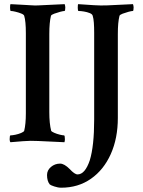

<svg xmlns="http://www.w3.org/2000/svg" viewBox="-20 -666 674 903"><path d="M29.3 2.9Q25.4 -1 25.4 -10.7Q25.4 -29.3 29.3 -29.3Q37.1 -29.3 51.8 -32.2Q66.4 -35.2 79.1 -40.5Q91.8 -45.9 93.8 -50.8Q97.7 -66.4 99.6 -86.9Q101.6 -107.4 101.6 -132.8V-509.8Q101.6 -566.4 93.8 -591.8Q91.8 -597.7 79.6 -602.5Q67.4 -607.4 53.2 -610.8Q39.1 -614.3 31.2 -614.3Q27.3 -614.3 27.3 -628.9Q27.3 -644.5 29.3 -646.5L84 -643.6Q108.4 -642.6 127.4 -641.1Q146.5 -639.6 159.2 -640.6L284.2 -646.5Q287.1 -637.7 287.1 -630.9Q287.1 -614.3 283.2 -614.3Q277.3 -614.3 262.7 -610.4Q248 -606.4 234.9 -601.6Q221.7 -596.7 219.7 -591.8Q215.8 -576.2 213.9 -555.2Q211.9 -534.2 211.9 -505.9V-138.7Q211.9 -85 220.7 -50.8Q222.7 -46.9 234.9 -41.5Q247.1 -36.1 261.2 -32.7Q275.4 -29.3 281.2 -29.3Q285.2 -29.3 285.2 -10.7Q285.2 -4.9 283.2 2.9L159.2 -2.9Q125 -4.9 88.9 -2Q52.7 1 29.3 2.9ZM267.6 216.8Q252.9 216.8 235.4 210.9Q217.8 205.1 213.9 201.2Q201.2 185.5 201.2 157.2Q201.2 134.8 219.7 119.1Q238.3 103.5 262.7 103.5Q282.2 103.5 307.6 128.9Q331.1 154.3 344.7 154.3Q379.9 154.3 402.3 87.9Q422.9 20.5 422.9 -103.5V-511.7Q422.9 -539.1 421.4 -559.1Q419.9 -579.1 416 -591.8Q414.1 -599.6 401.9 -604.5Q389.6 -609.4 375 -611.8Q360.4 -614.3 349.6 -614.3Q345.7 -614.3 345.7 -628.9Q345.7 -644.5 347.7 -646.5Q388.7 -643.6 421.4 -641.6Q454.1 -639.6 481.4 -640.6L605.5 -646.5Q608.4 -637.7 608.4 -630.9Q608.4 -614.3 604.5 -614.3Q598.6 -614.3 584 -610.4Q569.3 -606.4 556.6 -601.6Q543.9 -596.7 542 -591.8Q538.1 -576.2 536.1 -555.2Q534.2 -534.2 534.2 -505.9V-111.3Q534.2 -15.6 501 58.6Q467.8 132.8 407.7 174.8Q347.7 216.8 267.6 216.8Z"/></svg>

Font: Crimson Text SemiBold
Style: Regular
Weight: 600
Designer: Sebastian Kosch
Foundry: Sebastian Kosch
Version: Version 1.100; ttfautohint (v1.8.4)